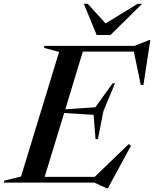

<svg xmlns="http://www.w3.org/2000/svg" viewBox="-62 -955 806 1004"><path d="M496 29.5 431.5 0H-42.5L-39 -10.5L48 -32L247 -683.5L168 -704.5L171 -715H641L718.5 -745.5H724L688 -511H674L638 -685H371L279.5 -383.5L436.5 -394L527 -519.5H539.5L478.5 -373L450 -227.5H437.5L427.5 -354.5L273.5 -364L171.5 -30H433L611 -201.5L623 -193L502 29.5ZM681 -935 516 -772H443.5L376.5 -935H397L490 -832.5L657.5 -935Z"/></svg>

Font: Newsreader 72pt Medium
Style: Italic
Weight: 500
Italic angle: -17°
Designer: Hugues Gentile
Foundry: Production Type
Version: Version 1.003; ttfautohint (v1.8.3)